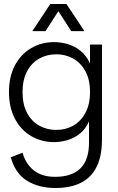

<svg xmlns="http://www.w3.org/2000/svg" viewBox="-20 -730 591 962"><path d="M258 212Q173 212 114.5 175Q56 138 34 58L93 35Q108 90 148.5 123Q189 156 257 156Q339 156 382.5 114Q426 72 426 -16V-122Q408 -82 379 -59.5Q350 -37 316.5 -27.5Q283 -18 251 -18Q188 -18 136.5 -48Q85 -78 55 -134.5Q25 -191 25 -269Q25 -347 55 -403Q85 -459 136.5 -489Q188 -519 251 -519Q284 -519 318 -509.5Q352 -500 382 -476.5Q412 -453 431 -412V-507H491V-33Q491 52 464 106Q437 160 385 186Q333 212 258 212ZM262 -79Q308 -79 346 -100Q384 -121 407.5 -163.5Q431 -206 431 -269Q431 -332 407.5 -374Q384 -416 346 -437Q308 -458 262 -458Q216 -458 177.5 -437Q139 -416 116 -373.5Q93 -331 93 -268Q93 -206 116 -163.5Q139 -121 177.5 -100Q216 -79 262 -79ZM232 -710H313L403 -574H337L257 -698H288L208 -574H142Z"/></svg>

Font: TikTok Sans Light
Style: Regular
Weight: 300
Version: Version 4.000